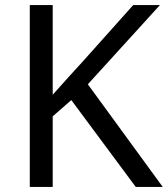

<svg xmlns="http://www.w3.org/2000/svg" viewBox="-20 -734 659 754"><path d="M619 0H513L260 -341L187 -277V0H97V-714H187V-362Q217 -396 248 -430Q279 -464 310 -498L503 -714H608L325 -403Z"/></svg>

Font: hexlsinhala05
Style: Book
Weight: 400
Designer: Jelle Bosma - Monotype Design Team
Foundry: Monotype Imaging Inc.
Version: Version 2.003